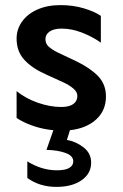

<svg xmlns="http://www.w3.org/2000/svg" viewBox="-20 -502 480 752"><path d="M158 -349Q158 -331 170.5 -319.5Q183 -308 207 -296L279 -262Q333 -236 364 -204Q395 -172 395 -124Q395 -69 356.5 -34Q318 1 254 8L242 46Q277 52 307 75Q337 98 337 135Q337 178 299.5 204Q262 230 201 230Q135 230 87 195V130Q143 165 203 165Q236 165 251.5 155.5Q267 146 267 130Q267 108 236.5 97Q206 86 162 85L189 8Q147 4 109.5 -9Q72 -22 45 -40V-145Q81 -116 128.5 -99.5Q176 -83 220 -83Q251 -83 267 -94.5Q283 -106 283 -126Q283 -142 267 -155.5Q251 -169 229 -179L159 -211Q105 -235 75 -268Q45 -301 45 -351Q45 -387 66 -417Q87 -447 126 -464.5Q165 -482 217 -482Q266 -482 308 -469.5Q350 -457 375 -440V-335Q341 -359 300.5 -374.5Q260 -390 222 -390Q191 -390 174.5 -378.5Q158 -367 158 -349Z"/></svg>

Font: Madhuban Medium
Style: Regular
Weight: 500
Designer: jaikishan Patel
Foundry: MagicType
Version: Version 1.000